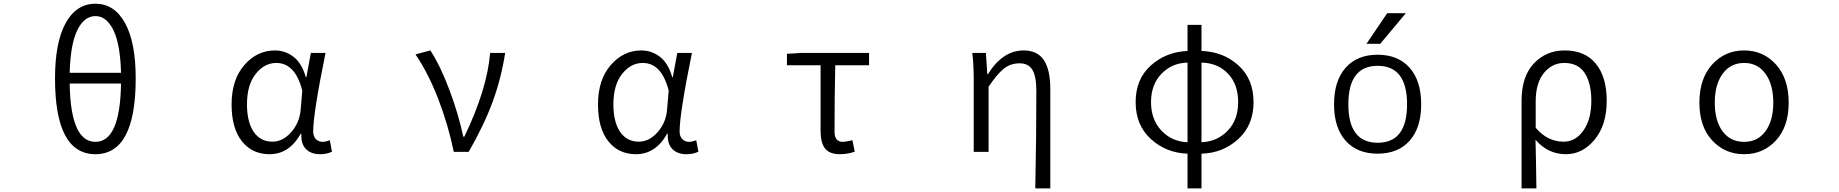

<svg xmlns="http://www.w3.org/2000/svg" viewBox="-20 -829 10040 1048"><path d="M640.6 -373H360.4Q365.2 -54.7 501 -54.7Q635.7 -54.7 640.6 -373ZM360.4 -431.6H640.6Q636.7 -586.9 599.1 -664.1Q561.5 -741.2 501 -741.2Q439.5 -741.2 401.9 -664.1Q364.3 -586.9 360.4 -431.6ZM501 -808.6Q604.5 -808.6 662.6 -703.1Q720.7 -597.7 720.7 -401.4Q720.7 12.7 501 12.7Q280.3 12.7 280.3 -401.4Q280.3 -597.7 338.4 -703.1Q396.5 -808.6 501 -808.6Z M1451.2 12.7Q1356.4 12.7 1300.3 -58.1Q1244.1 -128.9 1244.1 -258.8Q1244.1 -393.6 1313.5 -473.6Q1382.8 -553.7 1480.5 -553.7Q1537.1 -553.7 1582.5 -518.6Q1627.9 -483.4 1649.4 -407.2H1652.3L1676.8 -540H1756.8Q1689.5 -210 1689.5 -111.3Q1689.5 -85 1704.1 -69.8Q1718.8 -54.7 1742.2 -54.7Q1755.9 -54.7 1780.3 -63.5L1792 -1Q1764.6 12.7 1726.6 12.7Q1677.7 12.7 1649.9 -15.6Q1622.1 -43.9 1625 -98.6H1621.1Q1558.6 12.7 1451.2 12.7ZM1466.8 -55.7Q1523.4 -55.7 1569.3 -107.4Q1615.2 -159.2 1621.1 -230.5L1629.9 -334Q1591.8 -485.4 1488.3 -485.4Q1422.9 -485.4 1375.5 -425.3Q1328.1 -365.2 1328.1 -259.8Q1328.1 -163.1 1364.7 -109.4Q1401.4 -55.7 1466.8 -55.7Z M2538.1 0H2457Q2425.8 -150.4 2371.6 -290Q2317.4 -429.7 2248 -532.2L2329.1 -553.7Q2384.8 -467.8 2434.1 -335.4Q2483.4 -203.1 2508.8 -83H2514.6Q2638.7 -340.8 2655.3 -540H2737.3Q2715.8 -400.4 2668.5 -272Q2621.1 -143.6 2538.1 0Z M3451.2 12.7Q3356.4 12.7 3300.3 -58.1Q3244.1 -128.9 3244.1 -258.8Q3244.1 -393.6 3313.5 -473.6Q3382.8 -553.7 3480.5 -553.7Q3537.1 -553.7 3582.5 -518.6Q3627.9 -483.4 3649.4 -407.2H3652.3L3676.8 -540H3756.8Q3689.5 -210 3689.5 -111.3Q3689.5 -85 3704.1 -69.8Q3718.8 -54.7 3742.2 -54.7Q3755.9 -54.7 3780.3 -63.5L3792 -1Q3764.6 12.7 3726.6 12.7Q3677.7 12.7 3649.9 -15.6Q3622.1 -43.9 3625 -98.6H3621.1Q3558.6 12.7 3451.2 12.7ZM3466.8 -55.7Q3523.4 -55.7 3569.3 -107.4Q3615.2 -159.2 3621.1 -230.5L3629.9 -334Q3591.8 -485.4 3488.3 -485.4Q3422.9 -485.4 3375.5 -425.3Q3328.1 -365.2 3328.1 -259.8Q3328.1 -163.1 3364.7 -109.4Q3401.4 -55.7 3466.8 -55.7Z M4564.5 12.7Q4507.8 12.7 4483.4 -18.6Q4459 -49.8 4459 -115.2V-472.7H4275.4V-535.2L4352.5 -540H4723.6V-472.7H4539.1Q4535.2 -304.7 4535.2 -109.4Q4535.2 -54.7 4581.1 -54.7Q4593.8 -54.7 4632.8 -63.5L4645.5 -1Q4606.4 12.7 4564.5 12.7Z M5712.9 199.2H5630.9Q5636.7 -66.4 5636.7 -333Q5636.7 -412.1 5615.2 -447.8Q5593.8 -483.4 5544.9 -483.4Q5497.1 -483.4 5460.9 -455.6Q5424.8 -427.7 5376 -355.5V0H5294.9V-394.5Q5294.9 -476.6 5287.1 -540H5361.3L5369.1 -423.8H5372.1Q5453.1 -553.7 5567.4 -553.7Q5642.6 -553.7 5677.7 -501Q5712.9 -448.2 5712.9 -342.8Z M6538.1 -487.3V-52.7Q6623 -55.7 6680.7 -115.2Q6738.3 -174.8 6738.3 -271.5Q6738.3 -369.1 6682.6 -427.2Q6627 -485.4 6538.1 -487.3ZM6461.9 -52.7V-487.3Q6377 -485.4 6319.8 -426.3Q6262.7 -367.2 6262.7 -271.5Q6262.7 -175.8 6319.8 -115.7Q6377 -55.7 6461.9 -52.7ZM6538.1 -693.4V-550.8Q6657.2 -546.9 6739.7 -472.2Q6822.3 -397.5 6822.3 -271.5Q6822.3 -145.5 6738.3 -69.3Q6654.3 6.8 6538.1 9.8V199.2H6461.9V9.8Q6345.7 5.9 6262.2 -69.8Q6178.7 -145.5 6178.7 -271.5Q6178.7 -397.5 6261.7 -471.7Q6344.7 -545.9 6461.9 -550.8V-693.4Z M7551.8 -756.8H7653.3L7513.7 -589.8H7438.5ZM7674.3 -61Q7611.3 9.8 7499.5 9.8Q7387.7 9.8 7324.7 -61Q7261.7 -131.8 7261.7 -259.8Q7261.7 -387.7 7324.7 -459Q7387.7 -530.3 7499.5 -530.3Q7611.3 -530.3 7674.3 -459Q7737.3 -387.7 7737.3 -259.8Q7737.3 -131.8 7674.3 -61ZM7339.8 -259.8Q7339.8 -49.8 7500 -49.8Q7660.2 -49.8 7660.2 -259.8Q7660.2 -469.7 7500 -469.7Q7339.8 -469.7 7339.8 -259.8Z M8285.2 199.2V-279.3Q8285.2 -411.1 8352.1 -482.4Q8418.9 -553.7 8520.5 -553.7Q8631.8 -553.7 8690.9 -481Q8750 -408.2 8750 -279.3Q8750 -146.5 8684.1 -66.9Q8618.2 12.7 8527.3 12.7Q8428.7 12.7 8361.3 -66.4Q8364.3 46.9 8366.2 199.2ZM8515.6 -55.7Q8580.1 -55.7 8623 -116.7Q8666 -177.7 8666 -278.3Q8666 -375 8629.9 -430.2Q8593.8 -485.4 8517.6 -485.4Q8452.1 -485.4 8407.2 -430.7Q8362.3 -376 8362.3 -274.4V-131.8Q8425.8 -55.7 8515.6 -55.7Z M9255.9 -268.6Q9255.9 -400.4 9325.7 -477.1Q9395.5 -553.7 9500 -553.7Q9604.5 -553.7 9673.8 -477.1Q9743.2 -400.4 9743.2 -268.6Q9743.2 -137.7 9673.8 -62.5Q9604.5 12.7 9500 12.7Q9395.5 12.7 9325.7 -62.5Q9255.9 -137.7 9255.9 -268.6ZM9500 -54.7Q9574.2 -54.7 9616.7 -112.8Q9659.2 -170.9 9659.2 -268.6Q9659.2 -367.2 9616.7 -426.3Q9574.2 -485.4 9500 -485.4Q9425.8 -485.4 9382.8 -426.3Q9339.8 -367.2 9339.8 -268.6Q9339.8 -169.9 9382.3 -112.3Q9424.8 -54.7 9500 -54.7Z"/></svg>

Font: Gen Shin Gothic Monospace Normal
Style: Regular
Weight: 350
Designer: [Source Han Sans]
Ryoko NISHIZUKA  (kana & ideographs); Paul D. Hunt (Latin, Greek & Cyrillic); Wenlong ZHANG  (bopomofo
Version: Version 1.002.20150607